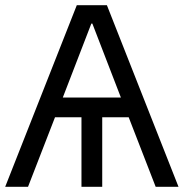

<svg xmlns="http://www.w3.org/2000/svg" viewBox="-21 -720 708 740"><path d="M-1 0H87L191 -268H293V0H373V-268H475L579 0H667L391 -700H275ZM221 -344 331 -629H335L445 -344Z"/></svg>

Font: Fixel Display Regular
Style: Regular
Weight: 400
Designer: AlfaBravo + MacPaw
Foundry: Kyrylo Tkachov, Marchela Mozhyna, Serhii Makarenko, Maria Weinstein, Zakhar Kryvoshyya
Version: Version 1.211